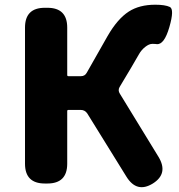

<svg xmlns="http://www.w3.org/2000/svg" viewBox="-20 -778 758 814"><path d="M170 0Q86 0 86 -84V-661Q86 -745 170 -745H181Q265 -745 265 -661V-460Q265 -455 270 -455H323Q340 -455 348 -470L436 -625Q478 -698 526 -729Q571 -758 638 -758Q680 -758 700 -748.5Q720 -739 698 -663Q676 -587 644 -591Q639 -592 625.5 -592Q612 -592 595.5 -579Q579 -566 568.5 -547Q558 -528 536 -491L487 -409Q479 -395 488 -381L652 -113Q695 -42 628 0Q560 42 516 -29L350 -297Q340 -312 322 -312H270Q265 -312 265 -307V-84Q265 0 181 0Z"/></svg>

Font: Resource Han Rounded JP Heavy
Style: Regular
Weight: 900
Designer: Cyano Hao (round all glyphs); Ryoko NISHIZUKA 西塚涼子 (kana, bopomofo & ideographs); Paul D. Hunt (Latin, Greek & Cyrillic)
Foundry: Cyano Hao
Version: 0.990